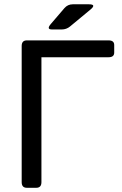

<svg xmlns="http://www.w3.org/2000/svg" viewBox="-20 -892 580 912"><path d="M107.4 0Q83 0 83 -26.9V-673.3Q83 -700.2 107.4 -700.2H495.6Q522.5 -700.2 522.5 -678.2V-642.1Q522.5 -620.1 495.6 -620.1H176.8V-26.9Q176.8 0 152.3 0ZM227.1 -752Q199.2 -752 221.2 -777.8L286.1 -853.5Q301.8 -871.6 325.7 -871.6H402.3Q439.9 -871.6 409.2 -846.2L312.5 -766.1Q295.4 -752 272.9 -752Z"/></svg>

Font: Istok
Style: Regular
Weight: 500
Designer: Andrey V. Panov
Foundry: Andrey V. Panov
Version: Version 1.0.3